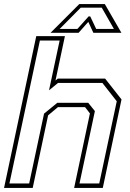

<svg xmlns="http://www.w3.org/2000/svg" viewBox="-37 -928 640 948"><path d="M-17 0 142 -749.5H283.5L237 -530.5L248.5 -540H482L563 -437L470.5 0H329L407 -368L383 -399H249L200.5 -358.5L124.5 0ZM9.5 -22H107L180.5 -367L246 -420.5H398.5L431.5 -379.5L355.5 -22H453L539.5 -428L468.5 -518.5H249.5L205 -482L257.5 -728H160ZM354.5 -908H480.5L562.5 -766H424L399 -820L351 -766H212.5ZM361.5 -890 257.5 -785H345L400.5 -847H408.5L438 -785H525.5L465.5 -890Z"/></svg>

Font: Tourney ExtraLight
Style: Italic
Weight: 250
Italic angle: -12°
Version: Version 1.015